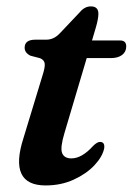

<svg xmlns="http://www.w3.org/2000/svg" viewBox="-20 -569 414 600"><path d="M105.5 -387 75 -395Q57 -404 57 -420Q57 -445 90.5 -445H124.5Q149 -445 168 -466L230 -531.5Q244.5 -549 264 -549Q287.5 -549 287.5 -526Q287.5 -510.5 279.5 -483L267.5 -442.5H355.5Q374.5 -442.5 374.5 -424Q374.5 -407 361.5 -397.2Q348.5 -387.5 327 -387.5H251L181.5 -153.5Q167.5 -107 174.2 -90.5Q181 -74 203 -74Q236 -74 271 -113Q284 -126 293 -125.5Q308.5 -125 305.5 -105Q300 -79 274.8 -52.2Q249.5 -25.5 210 -7.5Q170.5 10.5 122.5 10.5Q5.5 10.5 53.5 -138L112.5 -332Q121 -358 119.8 -369.8Q118.5 -381.5 105.5 -387Z"/></svg>

Font: Fraunces 72pt Soft SemiBold
Style: Italic
Weight: 600
Italic angle: -16°
Version: Version 1.000;[b76b70a41]